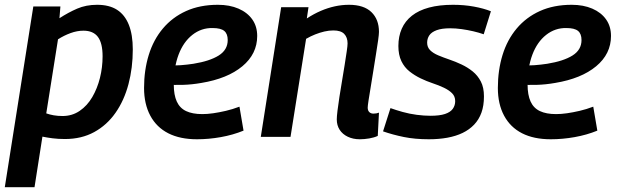

<svg xmlns="http://www.w3.org/2000/svg" viewBox="-42 -571 2573 801"><path d="M-22 210 97 -544H210L206 -495Q243 -519 280 -535Q317 -551 363 -551Q414 -551 446.5 -530Q479 -509 495.5 -467.5Q512 -426 512 -365Q512 -288 494 -220Q476 -152 440 -100.5Q404 -49 351 -20Q298 9 229 9Q201 9 177.5 6Q154 3 135 -1L102 210ZM219 -87Q259 -87 290.5 -108.5Q322 -130 343 -166Q364 -202 375 -246Q386 -290 386 -336Q386 -391 366.5 -417Q347 -443 306 -443Q280 -443 252.5 -433Q225 -423 200 -407L151 -98Q165 -93 182 -90Q199 -87 219 -87Z M661 -299Q685 -297 712 -299Q739 -301 765 -305Q833 -316 870.5 -339.5Q908 -363 908 -404Q908 -430 893.5 -442Q879 -454 845 -454Q798 -455 760.5 -425.5Q723 -396 703 -343Q683 -290 683 -218Q683 -175 695.5 -147.5Q708 -120 734.5 -107.5Q761 -95 802 -95Q823 -95 847.5 -98.5Q872 -102 900 -108.5Q928 -115 957 -126L974 -26Q930 -8 879.5 1Q829 10 780 10Q709 10 660 -15Q611 -40 585 -88.5Q559 -137 559 -204Q559 -278 578.5 -341.5Q598 -405 637.5 -452Q677 -499 734.5 -525Q792 -551 867 -551Q916 -551 953 -535Q990 -519 1010.5 -490Q1031 -461 1031 -421Q1031 -346 969 -294.5Q907 -243 798 -225Q758 -218 721.5 -217Q685 -216 653 -218Z M1131 -541H1245L1238 -494Q1267 -513 1296 -525.5Q1325 -538 1354.5 -544.5Q1384 -551 1414 -551Q1476 -551 1507.5 -520.5Q1539 -490 1539 -438Q1539 -428 1535.5 -403Q1532 -378 1526.5 -344.5Q1521 -311 1515.5 -275.5Q1510 -240 1504.5 -207.5Q1499 -175 1495.5 -152Q1492 -129 1492 -122Q1492 -110 1498.5 -103.5Q1505 -97 1516 -97Q1522 -97 1528 -98Q1534 -99 1539 -101L1534 -4Q1519 3 1498.5 6.5Q1478 10 1459 10Q1431 10 1409 -0.5Q1387 -11 1375 -29.5Q1363 -48 1363 -73Q1363 -85 1366 -109.5Q1369 -134 1374 -166.5Q1379 -199 1385 -234Q1391 -269 1396 -301Q1401 -333 1404.5 -356.5Q1408 -380 1408 -390Q1408 -415 1394 -429.5Q1380 -444 1349 -444Q1330 -444 1311 -439.5Q1292 -435 1273 -427.5Q1254 -420 1235 -409L1170 0H1046Z M1556 -23 1587 -120Q1609 -112 1637.5 -104Q1666 -96 1696.5 -92Q1727 -88 1754 -88Q1792 -88 1814.5 -95.5Q1837 -103 1847 -117Q1857 -131 1857 -149Q1857 -169 1844 -182Q1831 -195 1810 -205Q1789 -215 1763.5 -223.5Q1738 -232 1713 -244Q1688 -256 1666.5 -273Q1645 -290 1632.5 -316Q1620 -342 1620 -379Q1620 -419 1634 -451Q1648 -483 1676.5 -505.5Q1705 -528 1748 -539.5Q1791 -551 1848 -551Q1894 -551 1935 -543.5Q1976 -536 2006 -524L1976 -428Q1956 -435 1932.5 -440.5Q1909 -446 1884 -449.5Q1859 -453 1836 -453Q1801 -453 1779.5 -445Q1758 -437 1749 -423.5Q1740 -410 1740 -393Q1740 -374 1752.5 -361.5Q1765 -349 1786.5 -340Q1808 -331 1833 -322.5Q1858 -314 1883.5 -302Q1909 -290 1930 -273Q1951 -256 1964 -231Q1977 -206 1977 -169Q1977 -130 1966.5 -101Q1956 -72 1936 -51Q1916 -30 1888 -16.5Q1860 -3 1824.5 3.5Q1789 10 1747 10Q1689 10 1642.5 0.5Q1596 -9 1556 -23Z M2137 -299Q2161 -297 2188 -299Q2215 -301 2241 -305Q2309 -316 2346.5 -339.5Q2384 -363 2384 -404Q2384 -430 2369.5 -442Q2355 -454 2321 -454Q2274 -455 2236.5 -425.5Q2199 -396 2179 -343Q2159 -290 2159 -218Q2159 -175 2171.5 -147.5Q2184 -120 2210.5 -107.5Q2237 -95 2278 -95Q2299 -95 2323.5 -98.5Q2348 -102 2376 -108.5Q2404 -115 2433 -126L2450 -26Q2406 -8 2355.5 1Q2305 10 2256 10Q2185 10 2136 -15Q2087 -40 2061 -88.5Q2035 -137 2035 -204Q2035 -278 2054.5 -341.5Q2074 -405 2113.5 -452Q2153 -499 2210.5 -525Q2268 -551 2343 -551Q2392 -551 2429 -535Q2466 -519 2486.5 -490Q2507 -461 2507 -421Q2507 -346 2445 -294.5Q2383 -243 2274 -225Q2234 -218 2197.5 -217Q2161 -216 2129 -218Z"/></svg>

Font: Georama ExtraCondensed Thin SemiBold
Style: Italic
Weight: 600
Italic angle: -9°
Version: Version 1.001